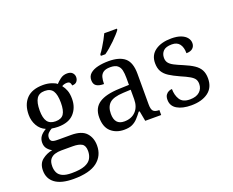

<svg xmlns="http://www.w3.org/2000/svg" viewBox="-151 -1027 1854 1527"><g transform="rotate(-20 776.0 -263.0)"><path d="M231 240Q127 240 75 201.5Q23 163 23 94Q23 35 61 5Q99 -25 148 -34Q128 -43 110.5 -63.5Q93 -84 93 -116Q93 -146 108.5 -168Q124 -190 158 -210Q115 -228 91.5 -269.5Q68 -311 68 -361Q68 -447 115 -496.5Q162 -546 256 -546Q292 -546 324 -536Q356 -526 370 -513Q384 -529 409 -548Q434 -567 467 -567Q497 -567 511.5 -551.5Q526 -536 526 -515Q526 -494 513.5 -478.5Q501 -463 473 -463Q473 -474 466.5 -485.5Q460 -497 440 -497Q417 -497 397 -485Q414 -464 425 -435.5Q436 -407 436 -364Q436 -290 391.5 -241Q347 -192 256 -192Q244 -192 228.5 -193.5Q213 -195 203 -197Q184 -187 170 -172Q156 -157 156 -134Q156 -116 167.5 -106Q179 -96 218 -96H331Q420 -96 458 -54Q496 -12 496 53Q496 139 431.5 189.5Q367 240 231 240ZM233 191Q305 191 344 175.5Q383 160 398.5 132.5Q414 105 414 70Q414 24 388 8.5Q362 -7 312 -7H214Q186 -7 161 0.5Q136 8 120 28Q104 48 104 88Q104 117 115 140.5Q126 164 154 177.5Q182 191 233 191ZM253 -240Q302 -240 322 -270Q342 -300 342 -365Q342 -433 321.5 -465Q301 -497 252 -497Q204 -497 183 -464Q162 -431 162 -364Q162 -300 183.5 -270Q205 -240 253 -240Z M743 10Q676 10 632 -29Q588 -68 588 -150Q588 -230 644.5 -268Q701 -306 816 -310L899 -313V-373Q899 -409 893 -436.5Q887 -464 867 -480Q847 -496 806 -496Q768 -496 748 -482Q728 -468 721.5 -443.5Q715 -419 715 -387Q673 -387 651.5 -401.5Q630 -416 630 -450Q630 -485 654.5 -506Q679 -527 720 -536.5Q761 -546 810 -546Q902 -546 947.5 -507Q993 -468 993 -373V-114Q993 -72 1007 -57Q1021 -42 1055 -42H1058V0H923L907 -86H899Q878 -58 858 -36.5Q838 -15 811.5 -2.5Q785 10 743 10ZM766 -52Q827 -52 863 -89.5Q899 -127 899 -191V-272L835 -269Q750 -265 717.5 -234.5Q685 -204 685 -145Q685 -52 766 -52ZM768 -619Q783 -638 799 -664Q815 -690 830 -717Q845 -744 855 -766H962V-756Q953 -743 935 -723Q917 -703 894.5 -681Q872 -659 849 -639.5Q826 -620 806 -606H768Z M1311 10Q1236 10 1191 -17Q1146 -44 1146 -96Q1146 -123 1157 -138Q1168 -153 1182.5 -159Q1197 -165 1209 -165Q1209 -113 1232.5 -75.5Q1256 -38 1317 -38Q1370 -38 1398.5 -63.5Q1427 -89 1427 -129Q1427 -154 1416.5 -170Q1406 -186 1379.5 -201.5Q1353 -217 1304 -238Q1253 -261 1219.5 -282.5Q1186 -304 1169.5 -332.5Q1153 -361 1153 -404Q1153 -472 1204.5 -508.5Q1256 -545 1341 -545Q1389 -545 1421.5 -532.5Q1454 -520 1470.5 -499Q1487 -478 1487 -453Q1487 -426 1468.5 -409.5Q1450 -393 1415 -393Q1415 -443 1394 -471Q1373 -499 1329 -499Q1278 -499 1256 -476.5Q1234 -454 1234 -419Q1234 -394 1246.5 -377Q1259 -360 1286.5 -345.5Q1314 -331 1358 -313Q1411 -291 1444 -269Q1477 -247 1492.5 -218Q1508 -189 1508 -147Q1508 -69 1454 -29.5Q1400 10 1311 10Z"/></g></svg>

Font: Noto Naskh Arabic UI
Style: Regular
Weight: 400
Designer: Monotype Design Team, David Williams, Mohamad Dakak and Nizar Qandah
Foundry: Monotype Imaging Inc.
Version: Version 2.014